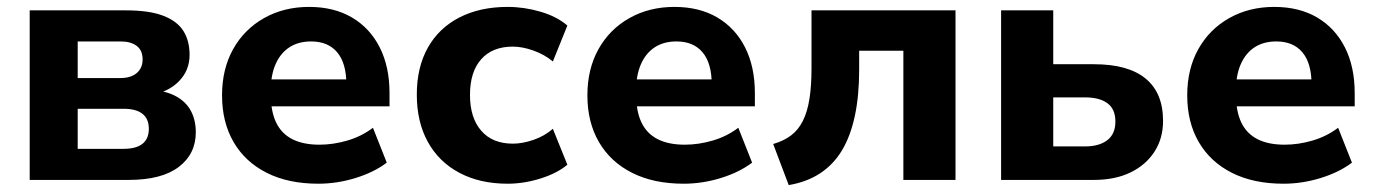

<svg xmlns="http://www.w3.org/2000/svg" viewBox="-20 -521 3980 556"><path d="M66 0V-491H345Q412 -491 452.5 -475.5Q493 -460 511 -431.5Q529 -403 529 -362Q529 -317 498 -285.5Q467 -254 416 -246V-261Q461 -258 490 -242Q519 -226 533 -199.5Q547 -173 547 -138Q547 -75 497.5 -37.5Q448 0 353 0ZM205 -90H338Q374 -90 392.5 -104.5Q411 -119 411 -148Q411 -177 392.5 -191.5Q374 -206 338 -206H205ZM205 -295H329Q359 -295 376 -309.5Q393 -324 393 -349Q393 -375 376 -388Q359 -401 329 -401H205Z M902 11Q815 11 752.5 -20.5Q690 -52 656.5 -109.5Q623 -167 623 -245Q623 -321 655 -378.5Q687 -436 744.5 -468.5Q802 -501 875 -501Q947 -501 999 -470.5Q1051 -440 1079.5 -384Q1108 -328 1108 -251V-213H747V-291H999L983 -277Q983 -338 956.5 -369.5Q930 -401 881 -401Q844 -401 818 -384Q792 -367 778 -335Q764 -303 764 -258V-250Q764 -199 779.5 -166.5Q795 -134 826.5 -118Q858 -102 905 -102Q945 -102 986 -114Q1027 -126 1060 -151L1100 -50Q1063 -22 1009.5 -5.5Q956 11 902 11Z M1450 11Q1370 11 1310.5 -20.5Q1251 -52 1219 -110Q1187 -168 1187 -247Q1187 -326 1219 -383Q1251 -440 1310.5 -470.5Q1370 -501 1450 -501Q1498 -501 1545.5 -487Q1593 -473 1623 -447L1581 -343Q1557 -363 1525 -374.5Q1493 -386 1465 -386Q1406 -386 1373.5 -349.5Q1341 -313 1341 -246Q1341 -180 1373.5 -142.5Q1406 -105 1465 -105Q1493 -105 1525 -116Q1557 -127 1581 -148L1623 -44Q1593 -19 1545 -4Q1497 11 1450 11Z M1960 11Q1873 11 1810.5 -20.5Q1748 -52 1714.5 -109.5Q1681 -167 1681 -245Q1681 -321 1713 -378.5Q1745 -436 1802.5 -468.5Q1860 -501 1933 -501Q2005 -501 2057 -470.5Q2109 -440 2137.5 -384Q2166 -328 2166 -251V-213H1805V-291H2057L2041 -277Q2041 -338 2014.5 -369.5Q1988 -401 1939 -401Q1902 -401 1876 -384Q1850 -367 1836 -335Q1822 -303 1822 -258V-250Q1822 -199 1837.5 -166.5Q1853 -134 1884.5 -118Q1916 -102 1963 -102Q2003 -102 2044 -114Q2085 -126 2118 -151L2158 -50Q2121 -22 2067.5 -5.5Q2014 11 1960 11Z M2264 15 2219 -104Q2250 -113 2271 -129Q2292 -145 2305 -171Q2318 -197 2324 -234.5Q2330 -272 2330 -324V-491H2747V0H2596V-374H2468V-319Q2468 -244 2455.5 -185.5Q2443 -127 2418.5 -86Q2394 -45 2355.5 -19.5Q2317 6 2264 15Z M2879 0V-491H3030V-335H3148Q3247 -335 3297.5 -293.5Q3348 -252 3348 -171Q3348 -120 3323 -81.5Q3298 -43 3253.5 -21.5Q3209 0 3148 0ZM3030 -97H3122Q3163 -97 3186.5 -115Q3210 -133 3210 -169Q3210 -205 3187 -222Q3164 -239 3122 -239H3030Z M3697 11Q3610 11 3547.5 -20.5Q3485 -52 3451.5 -109.5Q3418 -167 3418 -245Q3418 -321 3450 -378.5Q3482 -436 3539.5 -468.5Q3597 -501 3670 -501Q3742 -501 3794 -470.5Q3846 -440 3874.5 -384Q3903 -328 3903 -251V-213H3542V-291H3794L3778 -277Q3778 -338 3751.5 -369.5Q3725 -401 3676 -401Q3639 -401 3613 -384Q3587 -367 3573 -335Q3559 -303 3559 -258V-250Q3559 -199 3574.5 -166.5Q3590 -134 3621.5 -118Q3653 -102 3700 -102Q3740 -102 3781 -114Q3822 -126 3855 -151L3895 -50Q3858 -22 3804.5 -5.5Q3751 11 3697 11Z"/></svg>

Font: Nunito Sans 12pt ExtraBold
Style: Regular
Weight: 800
Designer: Vernon Adams
Foundry: Vernon Adams
Version: Version 3.101;gftools[0.9.27]